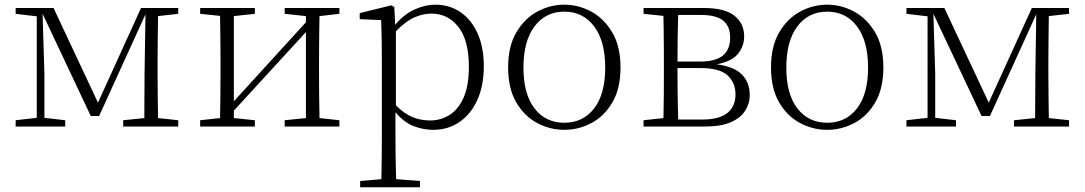

<svg xmlns="http://www.w3.org/2000/svg" viewBox="-20 -541 4638 821"><path d="M742.2 -481.9 655.8 -472.2Q655.3 -430.7 654.5 -376.5Q653.8 -322.3 653.8 -282.2V-226.1Q653.8 -185.5 654.5 -131.3Q655.3 -77.1 655.8 -36.1L742.2 -26.9V0H506.8V-26.9L597.2 -36.1Q597.2 -64.5 597.4 -102.3Q597.7 -140.1 597.9 -173.8Q598.1 -207.5 598.1 -223.1L602.1 -480L403.8 -44.9H368.2L162.1 -481.9L169.9 -224.1V-37.1L258.8 -26.9V0H46.9V-26.9L137.2 -37.1V-471.2L46.9 -481.9V-506.8H209L398.9 -102.1L583 -506.8H742.2Z M1431.2 -481.9 1346.2 -472.2Q1345.7 -444.8 1345.2 -410.9Q1344.7 -377 1344.5 -343Q1344.2 -309.1 1344.2 -282.2V-226.1Q1344.2 -185.5 1344.7 -131.3Q1345.2 -77.1 1346.2 -36.1L1431.2 -26.9V0H1197.3V-26.9L1288.1 -36.1V-403.8L980 -67.9V-36.1L1069.8 -26.9V0H835.9V-26.9L920.9 -36.1Q921.9 -77.1 922.4 -131.3Q922.9 -185.5 922.9 -226.1V-282.2Q922.9 -309.1 922.6 -343Q922.4 -377 921.9 -411.1Q921.4 -445.3 920.9 -473.1L835.9 -481.9V-506.8H1069.8V-481.9L980 -472.2V-107.9L1288.1 -445.8V-472.2L1197.3 -481.9V-506.8H1431.2Z M1672.9 -407.2V-90.8Q1709 -54.2 1744.1 -40Q1779.3 -25.9 1819.8 -25.9Q1864.7 -25.9 1902.1 -49.3Q1939.5 -72.8 1962.2 -123.3Q1984.9 -173.8 1984.9 -255.9Q1984.9 -368.7 1940.2 -425.8Q1895.5 -482.9 1824.2 -482.9Q1789.6 -482.9 1752.7 -467Q1715.8 -451.2 1672.9 -407.2ZM1666 -511.2 1669.9 -435.1Q1709 -481.4 1754.2 -501.2Q1799.3 -521 1841.8 -521Q1902.8 -521 1949.7 -488.5Q1996.6 -456.1 2022.7 -397Q2048.8 -337.9 2048.8 -258.8Q2048.8 -174.8 2021.2 -113.8Q1993.7 -52.7 1944.8 -19.3Q1896 14.2 1832 14.2Q1791.5 14.2 1750 -1.2Q1708.5 -16.6 1670.9 -61V32.2Q1670.9 75.7 1671.6 128.2Q1672.4 180.7 1673.8 225.1L1775.9 232.9V259.8H1520V232.9L1610.8 225.1Q1611.8 180.7 1612.3 128.7Q1612.8 76.7 1612.8 33.2V-277.8Q1612.8 -379.9 1609.9 -455.1L1518.1 -459V-484.9L1652.8 -518.1Z M2393.1 14.2Q2332 14.2 2277.1 -14.9Q2222.2 -43.9 2187.5 -103.3Q2152.8 -162.6 2152.8 -252.9Q2152.8 -342.8 2187.7 -402.3Q2222.7 -461.9 2277.6 -491.5Q2332.5 -521 2393.1 -521Q2453.1 -521 2508.1 -491.5Q2563 -461.9 2598.1 -402.3Q2633.3 -342.8 2633.3 -252.9Q2633.3 -162.1 2598.4 -102.8Q2563.5 -43.5 2508.5 -14.6Q2453.6 14.2 2393.1 14.2ZM2393.1 -16.1Q2473.1 -16.1 2520.5 -77.4Q2567.9 -138.7 2567.9 -252Q2567.9 -365.2 2520.5 -428.2Q2473.1 -491.2 2393.1 -491.2Q2313 -491.2 2265.6 -428.2Q2218.3 -365.2 2218.3 -252Q2218.3 -138.7 2265.6 -77.4Q2313 -16.1 2393.1 -16.1Z M2879.9 -29.8H2981.9Q3055.7 -29.8 3090.3 -57.9Q3125 -85.9 3125 -137.2Q3125 -187 3091.3 -218.5Q3057.6 -250 2975.1 -250H2877V-226.1Q2877 -198.2 2877.4 -162.8Q2877.9 -127.4 2878.4 -92.5Q2878.9 -57.6 2879.9 -29.8ZM2976.1 -477.1H2879.9Q2878.4 -438 2877.7 -382.8Q2877 -327.6 2877 -277.8H2973.1Q3039.1 -277.8 3070.6 -303Q3102.1 -328.1 3102.1 -381.8Q3102.1 -427.7 3072.8 -452.4Q3043.5 -477.1 2976.1 -477.1ZM2731.9 -506.8H2990.2Q3079.1 -506.8 3120.6 -473.6Q3162.1 -440.4 3162.1 -384.8Q3162.1 -345.2 3136.5 -312Q3110.8 -278.8 3044.9 -266.1Q3119.1 -256.3 3152.6 -222.2Q3186 -188 3186 -133.8Q3186 -99.1 3167 -68.4Q3147.9 -37.6 3105.7 -18.8Q3063.5 0 2994.1 0H2731.9V-26.9L2816.9 -36.1Q2817.9 -77.1 2818.4 -131.3Q2818.8 -185.5 2818.8 -226.1V-282.2Q2818.8 -309.1 2818.6 -343Q2818.4 -377 2817.9 -411.1Q2817.4 -445.3 2816.9 -473.1L2731.9 -481.9Z M3517.1 14.2Q3456.1 14.2 3401.1 -14.9Q3346.2 -43.9 3311.5 -103.3Q3276.9 -162.6 3276.9 -252.9Q3276.9 -342.8 3311.8 -402.3Q3346.7 -461.9 3401.6 -491.5Q3456.5 -521 3517.1 -521Q3577.1 -521 3632.1 -491.5Q3687 -461.9 3722.2 -402.3Q3757.3 -342.8 3757.3 -252.9Q3757.3 -162.1 3722.4 -102.8Q3687.5 -43.5 3632.6 -14.6Q3577.6 14.2 3517.1 14.2ZM3517.1 -16.1Q3597.2 -16.1 3644.5 -77.4Q3691.9 -138.7 3691.9 -252Q3691.9 -365.2 3644.5 -428.2Q3597.2 -491.2 3517.1 -491.2Q3437 -491.2 3389.6 -428.2Q3342.3 -365.2 3342.3 -252Q3342.3 -138.7 3389.6 -77.4Q3437 -16.1 3517.1 -16.1Z M4551.3 -481.9 4464.8 -472.2Q4464.4 -430.7 4463.6 -376.5Q4462.9 -322.3 4462.9 -282.2V-226.1Q4462.9 -185.5 4463.6 -131.3Q4464.4 -77.1 4464.8 -36.1L4551.3 -26.9V0H4315.9V-26.9L4406.2 -36.1Q4406.2 -64.5 4406.5 -102.3Q4406.7 -140.1 4407 -173.8Q4407.2 -207.5 4407.2 -223.1L4411.1 -480L4212.9 -44.9H4177.2L3971.2 -481.9L3979 -224.1V-37.1L4067.9 -26.9V0H3856V-26.9L3946.3 -37.1V-471.2L3856 -481.9V-506.8H4018.1L4208 -102.1L4392.1 -506.8H4551.3Z"/></svg>

Font: Source Han Serif CN ExtraLight
Style: Regular
Weight: 250
Designer: Ryoko NISHIZUKA  (kana & ideographs); Frank Grießhammer (Latin, Greek & Cyrillic); Wenlong ZHANG  (bopomofo); Sandoll Co
Foundry: Adobe Systems Incorporated
Version: Version 1.001;PS 1.001;hotconv 16.6.54;makeotf.lib2.5.65590